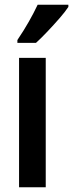

<svg xmlns="http://www.w3.org/2000/svg" viewBox="-20 -786 307 806"><path d="M172 0H60V-543H172ZM267 -757Q254 -737 230 -709.5Q206 -682 179.5 -654Q153 -626 131 -606H53V-618Q80 -658 101 -695Q122 -732 138 -766H267Z"/></svg>

Font: Noto Sans Devanagari UI ExtraCondensed SemiBold
Style: Regular
Weight: 600
Width: 2
Designer: Jelle Bosma - Monotype Design Team
Foundry: Monotype Imaging Inc.
Version: Version 2.004; ttfautohint (v1.8.4.7-5d5b)